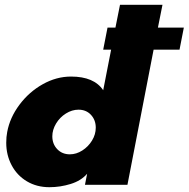

<svg xmlns="http://www.w3.org/2000/svg" viewBox="-20 -770 786 800"><path d="M6 -175Q6 -200 10 -220Q21 -280 61 -333.5Q101 -387 158 -419Q215 -451 276 -451Q372 -451 410 -394L443 -563H410L428 -655H461L480 -750H657L638 -655H746L728 -563H620L511 0H334L343 -46Q318 -17 274.5 -3.5Q231 10 186 10Q133 10 92 -14.5Q51 -39 28.5 -81.5Q6 -124 6 -175ZM271 -127Q298 -127 323 -143Q348 -159 363.5 -184.5Q379 -210 379 -238Q379 -270 359 -291.5Q339 -313 307 -313Q280 -313 254.5 -297Q229 -281 213.5 -255Q198 -229 198 -202Q198 -170 218.5 -148.5Q239 -127 271 -127Z"/></svg>

Font: Teachers ExtraBold
Style: Italic
Weight: 800
Designer: Alfredo Marco Pradil & Chank Diesel
Version: Version 0.009